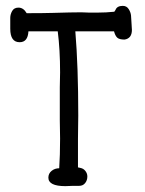

<svg xmlns="http://www.w3.org/2000/svg" viewBox="-20 -632 493 655"><path d="M370 -592 374 -598Q379 -612 399 -612Q412 -612 419 -601Q426 -590 427 -579Q428 -568 429 -547Q429 -544 429.5 -538Q430 -532 430 -530Q430 -501 405 -497Q387 -497 380 -503.5Q373 -510 369 -525H237Q247 -405 247 -238Q247 -225 246.5 -198.5Q246 -172 246 -158V-61L255 -59Q265 -57 271.5 -48.5Q278 -40 278 -30Q278 -17 270.5 -7.5Q263 2 250 2H229Q225 2 216.5 2.5Q208 3 203 3Q145 3 145 -26Q145 -40 156 -49Q167 -58 182 -58Q185 -103 185 -159Q185 -170 184.5 -191Q184 -212 184 -222V-334Q184 -342 184.5 -359Q185 -376 185 -385Q185 -462 177 -525H77Q75 -488 47 -488Q15 -488 15 -534V-571Q15 -583 21.5 -594.5Q28 -606 43 -606Q60 -606 71 -587Q129 -587 160 -588Q226 -590 257 -590Q262 -590 271 -589.5Q280 -589 284 -589H312Q342 -589 370 -592Z"/></svg>

Font: Because We Build
Style: Regular
Weight: 400
Designer: Liz Wetzel, Aaron Williamson, Russ McMullin
Foundry: Red Hat
Version: Version 1.000